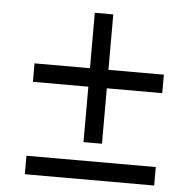

<svg xmlns="http://www.w3.org/2000/svg" viewBox="-45 -667 590 647"><g transform="rotate(5 250.0 -344.0)"><path d="M500 -62.5V-125H62.5V-62.5ZM500 -375V-437.5H312.5V-625H250V-437.5H62.5V-375H250V-187.5H312.5V-375Z"/></g></svg>

Font: CalcUnifontExMono
Style: Regular
Weight: 500
Version: Version 15.0.06